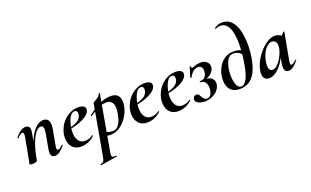

<svg xmlns="http://www.w3.org/2000/svg" viewBox="-102 -1265 3366 2076"><g transform="rotate(-20 1581.0 -227.0)"><path d="M339 9Q306 9 296.5 -16Q287 -41 296 -89L325 -248Q343 -342 298 -342Q270 -342 239 -304Q208 -266 181 -192.5Q154 -119 136 -12L118 -13Q138 -132 172.5 -218.5Q207 -305 252.5 -352Q298 -399 349 -399Q391 -399 408 -367Q425 -335 413 -267L380 -89Q375 -61 379.5 -51.5Q384 -42 393 -42Q404 -42 417 -52Q430 -62 446 -77Q449 -81 453 -77Q457 -73 454 -69Q423 -32 396 -11.5Q369 9 339 9ZM80 8Q61 8 54 5.5Q47 3 47 0Q47 -4 52.5 -26Q58 -48 62 -74L103 -297Q112 -346 88 -346Q78 -346 63.5 -336Q49 -326 30 -306Q27 -302 23 -306.5Q19 -311 22 -315Q58 -358 87 -376.5Q116 -395 144 -395Q176 -395 186 -372.5Q196 -350 188 -309L136 -12Q131 8 80 8Z M641 12Q583 12 550.5 -17Q518 -46 508.5 -91Q499 -136 508 -185Q516 -224 537 -262.5Q558 -301 590 -331.5Q622 -362 663 -380.5Q704 -399 751 -399Q792 -399 812.5 -385Q833 -371 831 -345Q828 -319 804 -295Q780 -271 740.5 -252Q701 -233 652.5 -219.5Q604 -206 554 -201L556 -214Q627 -225 675 -250.5Q723 -276 730 -324Q734 -346 725.5 -359Q717 -372 699 -372Q676 -372 657.5 -351.5Q639 -331 625.5 -296Q612 -261 605 -218Q597 -167 604 -125Q611 -83 635 -57.5Q659 -32 700 -32Q719 -32 743.5 -39Q768 -46 790 -63Q792 -65 795.5 -61Q799 -57 797 -55Q759 -18 718.5 -3Q678 12 641 12Z M771 275Q768 276 766.5 270Q765 264 769 263Q789 258 798.5 251.5Q808 245 813 229.5Q818 214 823 185L925 -386Q925 -389 937 -395.5Q949 -402 965.5 -412Q982 -422 995.5 -435.5Q1009 -449 1013 -464Q1015 -468 1020 -467Q1025 -466 1024 -462L911 178Q904 217 913.5 227Q923 237 958 233Q962 233 964 238Q966 243 961 244ZM983 1Q958 1 933.5 -2Q909 -5 895 -8L905 -70Q926 -54 953 -41.5Q980 -29 1020 -29Q1054 -29 1077 -54.5Q1100 -80 1114.5 -123Q1129 -166 1135 -220Q1139 -252 1133.5 -280Q1128 -308 1109.5 -326Q1091 -344 1054 -344Q1010 -344 963 -322.5Q916 -301 858 -260Q854 -256 850.5 -261Q847 -266 851 -270Q915 -323 985.5 -358Q1056 -393 1123 -393Q1183 -393 1209 -357Q1235 -321 1225 -253Q1218 -202 1194.5 -156Q1171 -110 1137.5 -74.5Q1104 -39 1064 -19Q1024 1 983 1Z M1403 12Q1345 12 1312.5 -17Q1280 -46 1270.5 -91Q1261 -136 1270 -185Q1278 -224 1299 -262.5Q1320 -301 1352 -331.5Q1384 -362 1425 -380.5Q1466 -399 1513 -399Q1554 -399 1574.5 -385Q1595 -371 1593 -345Q1590 -319 1566 -295Q1542 -271 1502.5 -252Q1463 -233 1414.5 -219.5Q1366 -206 1316 -201L1318 -214Q1389 -225 1437 -250.5Q1485 -276 1492 -324Q1496 -346 1487.5 -359Q1479 -372 1461 -372Q1438 -372 1419.5 -351.5Q1401 -331 1387.5 -296Q1374 -261 1367 -218Q1359 -167 1366 -125Q1373 -83 1397 -57.5Q1421 -32 1462 -32Q1481 -32 1505.5 -39Q1530 -46 1552 -63Q1554 -65 1557.5 -61Q1561 -57 1559 -55Q1521 -18 1480.5 -3Q1440 12 1403 12Z M1760 12Q1702 12 1669.5 -17Q1637 -46 1627.5 -91Q1618 -136 1627 -185Q1635 -224 1656 -262.5Q1677 -301 1709 -331.5Q1741 -362 1782 -380.5Q1823 -399 1870 -399Q1911 -399 1931.5 -385Q1952 -371 1950 -345Q1947 -319 1923 -295Q1899 -271 1859.5 -252Q1820 -233 1771.5 -219.5Q1723 -206 1673 -201L1675 -214Q1746 -225 1794 -250.5Q1842 -276 1849 -324Q1853 -346 1844.5 -359Q1836 -372 1818 -372Q1795 -372 1776.5 -351.5Q1758 -331 1744.5 -296Q1731 -261 1724 -218Q1716 -167 1723 -125Q1730 -83 1754 -57.5Q1778 -32 1819 -32Q1838 -32 1862.5 -39Q1887 -46 1909 -63Q1911 -65 1914.5 -61Q1918 -57 1916 -55Q1878 -18 1837.5 -3Q1797 12 1760 12Z M2058 -378Q2066 -378 2093.5 -389.5Q2121 -401 2162 -401Q2207 -401 2233.5 -374Q2260 -347 2252 -306Q2245 -270 2210.5 -241.5Q2176 -213 2125 -205L2129 -213Q2197 -218 2224.5 -189Q2252 -160 2244 -116Q2237 -79 2210.5 -50.5Q2184 -22 2145 -5.5Q2106 11 2062 11Q2016 11 1985 -7Q1954 -25 1958 -53Q1960 -68 1970.5 -79Q1981 -90 1999 -90Q2018 -90 2026 -78.5Q2034 -67 2041 -53Q2049 -37 2062 -24Q2075 -11 2097 -11Q2123 -11 2136.5 -29.5Q2150 -48 2155 -76Q2165 -128 2147.5 -164.5Q2130 -201 2086 -201Q2082 -201 2081.5 -207Q2081 -213 2086 -213Q2125 -215 2142.5 -233.5Q2160 -252 2165 -281Q2173 -325 2157 -344.5Q2141 -364 2116 -364Q2099 -364 2082 -357Q2065 -350 2048 -332Q2031 -314 2012 -281Q2011 -278 2005.5 -280.5Q2000 -283 2001 -287L2035 -400Q2037 -403 2042.5 -401Q2048 -399 2047 -396Q2046 -386 2050 -382Q2054 -378 2058 -378Z M2468 14Q2416 14 2385 -5Q2354 -24 2339.5 -55Q2325 -86 2323 -122Q2321 -158 2327 -192Q2336 -241 2361.5 -286.5Q2387 -332 2430.5 -362Q2474 -392 2536 -392Q2566 -392 2592 -385.5Q2618 -379 2640 -365L2618 -327Q2602 -349 2578.5 -360.5Q2555 -372 2529 -372Q2499 -372 2478.5 -355.5Q2458 -339 2445.5 -309Q2433 -279 2425 -239Q2418 -204 2418 -163.5Q2418 -123 2425 -87.5Q2432 -52 2447.5 -29.5Q2463 -7 2488 -7Q2523 -7 2552 -59Q2581 -111 2600 -220Q2605 -248 2611 -293.5Q2617 -339 2620 -393.5Q2623 -448 2620 -502Q2617 -556 2604 -601Q2591 -646 2565 -673.5Q2539 -701 2496 -701Q2468 -701 2442 -688Q2439 -686 2435 -690.5Q2431 -695 2434 -697Q2443 -703 2466 -716Q2489 -729 2528 -729Q2580 -729 2615.5 -700Q2651 -671 2672 -622.5Q2693 -574 2701.5 -513Q2710 -452 2708.5 -387Q2707 -322 2697 -262Q2680 -159 2646.5 -98.5Q2613 -38 2567.5 -12Q2522 14 2468 14Z M2801 13Q2767 13 2747.5 -11.5Q2728 -36 2736 -91Q2743 -142 2770.5 -195.5Q2798 -249 2838.5 -295.5Q2879 -342 2924.5 -370.5Q2970 -399 3012 -399Q3032 -399 3053 -391.5Q3074 -384 3089.5 -367.5Q3105 -351 3107 -324L3047 -357Q3064 -359 3082.5 -373Q3101 -387 3114 -407Q3116 -410 3121.5 -408Q3127 -406 3126 -404L3068 -89Q3059 -42 3079 -42Q3089 -42 3103 -51.5Q3117 -61 3133 -77Q3136 -80 3140 -76Q3144 -72 3141 -69Q3110 -32 3082.5 -11.5Q3055 9 3029 9Q2997 9 2985.5 -14.5Q2974 -38 2982 -89L3007 -229L3028 -246Q3004 -164 2966 -106Q2928 -48 2885 -17.5Q2842 13 2801 13ZM2865 -60Q2889 -60 2913 -79Q2937 -98 2957.5 -128Q2978 -158 2992.5 -191.5Q3007 -225 3012 -253Q3020 -298 3006 -324Q2992 -350 2962 -350Q2934 -350 2907 -327Q2880 -304 2859 -264Q2838 -224 2829 -172Q2819 -109 2831 -84.5Q2843 -60 2865 -60Z"/></g></svg>

Font: Cormorant Garamond Light
Style: Italic
Weight: 300
Italic angle: -10°
Designer: Christian Thalmann (Catharsis Fonts)
Foundry: Catharsis Fonts
Version: Version 4.001